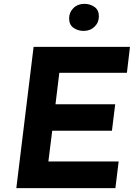

<svg xmlns="http://www.w3.org/2000/svg" viewBox="-20 -980 707 1000"><path d="M657 -736 641 -601H289L269 -437H580L563 -299H252L232 -139H598L581 0H65L155 -736ZM420 -960Q449 -960 472 -944Q495 -928 495 -895Q495 -863 472.5 -841Q450 -819 415 -819Q386 -819 363 -835Q340 -851 340 -884Q340 -916 362.5 -938Q385 -960 420 -960Z"/></svg>

Font: Josefin Sans
Style: Bold Italic
Weight: 700
Italic angle: -7°
Designer: Santiago Orozco
Foundry: Typemade
Version: Version 2.000